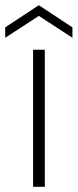

<svg xmlns="http://www.w3.org/2000/svg" viewBox="-54 -717 298 737"><path d="M73 0V-526H118V0ZM-34 -572V-612L95 -697L224 -612V-572L95 -656Z"/></svg>

Font: DM Sans 9pt ExtraLight
Style: Regular
Weight: 250
Version: Version 4.004;gftools[0.9.30]